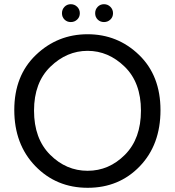

<svg xmlns="http://www.w3.org/2000/svg" viewBox="-20 -887 833 914"><path d="M347.5 -854.5Q360 -842 360 -824Q360 -806 347.5 -794Q335 -782 317 -782Q299 -782 287 -794Q275 -806 275 -824Q275 -842 287 -854.5Q299 -867 317 -867Q335 -867 347.5 -854.5ZM505.5 -854.5Q518 -842 518 -824Q518 -806 505.5 -794Q493 -782 475 -782Q457 -782 445 -794Q433 -806 433 -824Q433 -842 445 -854.5Q457 -867 475 -867Q493 -867 505.5 -854.5ZM744 -362.5Q744 -198 645.5 -95.5Q547 7 397.5 7Q248 7 148 -96.5Q48 -200 48 -363.5Q48 -527 151 -625.5Q254 -724 397 -724Q540 -724 642 -625.5Q744 -527 744 -362.5ZM218.5 -150.5Q295 -74 397 -74Q499 -74 575 -150.5Q651 -227 651 -360.5Q651 -494 573.5 -569.5Q496 -645 397 -645Q298 -645 220 -569.5Q142 -494 142 -360.5Q142 -227 218.5 -150.5Z"/></svg>

Font: Sanchez
Style: Regular
Weight: 400
Designer: Daniel Hernández
Foundry: LatinoType
Version: Version 1.001